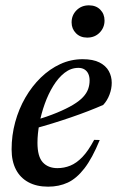

<svg xmlns="http://www.w3.org/2000/svg" viewBox="-20 -689 442 720"><path d="M274 -434.5Q246 -434.5 222.2 -416Q198.5 -397.5 179.8 -367Q161 -336.5 147.8 -299.5Q134.5 -262.5 127.5 -224.5Q120.5 -186.5 120.5 -153.5Q120.5 -102 140.5 -80.2Q160.5 -58.5 195.5 -58.5Q220.5 -58.5 243.5 -67.8Q266.5 -77 288.8 -100Q311 -123 333 -164.5L354 -164Q326 -95.5 296.5 -57.5Q267 -19.5 234 -4.2Q201 11 160.5 11Q117.5 11 86.8 -5.5Q56 -22 39.8 -53.2Q23.5 -84.5 23.5 -129Q23.5 -181.5 37 -231Q50.5 -280.5 75.2 -323.2Q100 -366 133.2 -398.2Q166.5 -430.5 206.2 -448.8Q246 -467 290 -467Q329 -467 353 -454.8Q377 -442.5 388 -422.5Q399 -402.5 399 -378.5Q399 -356 390.5 -333.8Q382 -311.5 367 -295.5Q342 -284.5 311 -272.5Q280 -260.5 245.8 -248.8Q211.5 -237 175.8 -226Q140 -215 104.5 -205.5L106.5 -236Q157.5 -251.5 193.8 -266.5Q230 -281.5 254 -296Q278 -310.5 291.5 -325Q305 -339.5 310.5 -355Q316 -370.5 316 -387Q316 -401.5 311.2 -412Q306.5 -422.5 297 -428.5Q287.5 -434.5 274 -434.5ZM307 -548Q281 -548 264.8 -564.5Q248.5 -581 248.5 -605Q248.5 -632 267 -650.5Q285.5 -669 313.5 -669Q340 -669 356 -652.8Q372 -636.5 372 -612Q372 -585.5 353.8 -566.8Q335.5 -548 307 -548Z"/></svg>

Font: Newsreader 36pt Medium
Style: Italic
Weight: 500
Italic angle: -17°
Designer: Hugues Gentile
Foundry: Production Type
Version: Version 1.003